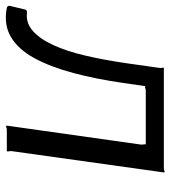

<svg xmlns="http://www.w3.org/2000/svg" viewBox="1 -589 576 648"><g transform="rotate(90 289.0 -265.0)"><path d="M-9 0Q-17 -3 -15 -11L-3 -61Q-1 -69 8 -68Q42 -64 69 -87.5Q96 -111 117 -156.5Q138 -202 153 -266.5Q168 -331 179 -408L194 -514Q195 -522 193.5 -526Q192 -530 196 -530H532Q539 -530 542.5 -532Q546 -534 547 -530L475 -16Q475 -9 476 -4.5Q477 0 473 0H404Q398 0 394 2Q390 4 389 0L453 -453Q453 -461 452 -465Q451 -469 454 -469H272Q266 -469 261.5 -467Q257 -465 256 -469L245 -393Q232 -302 211.5 -225Q191 -148 161.5 -93.5Q132 -39 90 -14Q48 11 -9 0Z"/></g></svg>

Font: Libre Franklin
Style: Italic
Weight: 400
Italic angle: -8°
Designer: Pablo Impallari, Rodrigo Fuenzalida, Nhung Nguyen
Foundry: Impallari Type
Version: Version 3.000